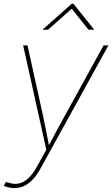

<svg xmlns="http://www.w3.org/2000/svg" viewBox="-33 -779 589 1007"><path d="M-13.2 195.8 -2.4 175.8 8.3 177.7Q38.6 189 65.2 183.6Q91.8 178.2 115.5 156Q139.2 133.8 160.6 95.2L210 6.3L88.4 -541H111.3L194.3 -164.1Q202.6 -125.5 210.2 -86.7Q217.8 -47.9 225.1 -8.8H219.2Q239.7 -47.9 260.5 -86.7Q281.2 -125.5 302.7 -164.1L510.3 -541H535.6L180.2 103.5Q161.1 138.7 139.6 161.6Q118.2 184.6 94 196Q69.8 207.5 42.5 207.5Q28.8 207.5 15.1 204.6Q1.5 201.7 -13.2 195.8ZM218.8 -623H191.9L192.4 -625.5L343.3 -759.3H352.1L459.5 -625.5L459 -623H431.2L343.3 -733.4Z"/></svg>

Font: Inter 17pt Thin
Style: Italic
Weight: 250
Italic angle: -9.3988°
Version: Version 4.001;git-66647c0bb